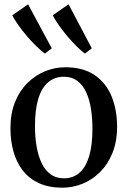

<svg xmlns="http://www.w3.org/2000/svg" viewBox="-20 -861 592 892"><path d="M28.5 -265Q28.5 -334 49.8 -386.8Q71 -439.5 107.5 -475.5Q144 -511.5 189.5 -530Q235 -548.5 283 -548.5Q367 -548.5 420.2 -511.8Q473.5 -475 498.8 -412.5Q524 -350 524 -272.5Q524 -203.5 502.5 -150.5Q481 -97.5 444.8 -61.5Q408.5 -25.5 363 -7.2Q317.5 11 269.5 11Q207 11 161.2 -10Q115.5 -31 86.2 -68.5Q57 -106 42.8 -156.2Q28.5 -206.5 28.5 -265ZM277 -32.5Q319 -32.5 348.8 -58Q378.5 -83.5 394 -134.8Q409.5 -186 409.5 -262.5Q409.5 -312 402.5 -355.8Q395.5 -399.5 380 -433Q364.5 -466.5 339 -485.5Q313.5 -504.5 277 -504.5Q234.5 -504.5 204.2 -479.2Q174 -454 158.2 -403Q142.5 -352 142.5 -275Q142.5 -225 150 -181Q157.5 -137 173.2 -103.8Q189 -70.5 214.5 -51.5Q240 -32.5 277 -32.5ZM188 -612.5Q171.5 -624.5 149.5 -645.8Q127.5 -667 105.2 -693Q83 -719 64.8 -744.8Q46.5 -770.5 37 -790L110.5 -841L220.5 -636.5L189 -612.5ZM374 -612.5Q357.5 -624.5 336 -645.8Q314.5 -667 292.8 -692.8Q271 -718.5 253 -744.2Q235 -770 225 -790L298.5 -841L406.5 -636.5L375 -612.5Z"/></svg>

Font: Merriweather 72pt
Style: Regular
Weight: 400
Version: Version 2.100